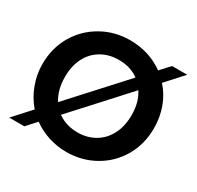

<svg xmlns="http://www.w3.org/2000/svg" viewBox="-153 -884 1092 1066"><g transform="rotate(30 392.5 -350.5)"><path d="M761 -700C761 -700 664 -700 664 -700C664 -700 609 -640 609 -640C609 -640 609 -640 609 -640C578 -662 545 -679 508 -691C471 -702 433 -708 393 -708C393 -708 393 -708 393 -708C328 -708 268 -693 213 -662C158 -631 115 -589 83 -535C51 -480 35 -419 35 -351C35 -351 35 -351 35 -351C35 -304 43 -261 59 -220C74 -179 96 -142 124 -110C124 -110 24 0 24 0C24 0 121 0 121 0C121 0 177 -62 177 -62C177 -62 177 -62 177 -62C207 -40 241 -23 278 -11C315 1 353 7 393 7C393 7 393 7 393 7C458 7 518 -8 573 -39C628 -70 671 -112 703 -167C734 -221 750 -282 750 -351C750 -351 750 -351 750 -351C750 -398 742 -442 727 -483C712 -524 690 -560 662 -591C662 -591 761 -700 761 -700ZM179 -351C179 -351 179 -351 179 -351C179 -398 188 -439 206 -474C224 -509 249 -535 282 -554C314 -573 351 -582 393 -582C393 -582 393 -582 393 -582C442 -582 485 -569 520 -543C520 -543 216 -210 216 -210C216 -210 216 -210 216 -210C191 -249 179 -296 179 -351ZM606 -351C606 -351 606 -351 606 -351C606 -304 597 -263 579 -228C561 -193 536 -166 504 -147C472 -128 435 -118 393 -118C393 -118 393 -118 393 -118C344 -118 302 -131 265 -157C265 -157 569 -490 569 -490C569 -490 569 -490 569 -490C594 -452 606 -406 606 -351Z"/></g></svg>

Font: Girnar Poppins
Style: SemiBold
Weight: 500
Designer: Ninad Kale (Devanagari), Jonny Pinhorn (Latin)
Foundry: Indian Type Foundry
Version: ""